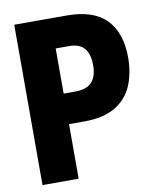

<svg xmlns="http://www.w3.org/2000/svg" viewBox="-81 -778 692 842"><g transform="rotate(-10 265.0 -357.0)"><path d="M40 0V-714H273Q393 -714 450 -655Q507 -596 507 -486Q507 -416 483.5 -361Q460 -306 407.5 -274.5Q355 -243 270 -243H201V0ZM201 -379H253Q304 -379 327 -404.5Q350 -430 350 -480Q350 -580 262 -580H201Z"/></g></svg>

Font: Noto Sans Mono Condensed Black
Style: Regular
Weight: 900
Width: 3
Designer: Monotype Design Team
Foundry: Monotype Imaging Inc.
Version: Version 2.014